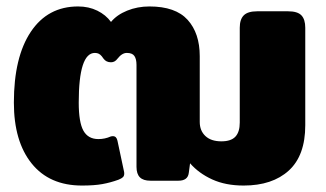

<svg xmlns="http://www.w3.org/2000/svg" viewBox="-20 -560 1009 595"><path d="M23 -242Q23 -383 75.5 -461.5Q128 -540 222 -540Q255 -540 281.5 -527Q308 -514 324 -492Q342 -514 374 -527Q406 -540 443 -540Q524 -540 561.5 -498.5Q599 -457 599 -386V-182Q599 -155 616.5 -138.5Q634 -122 666 -122Q696 -122 709.5 -136.5Q723 -151 723 -180V-474Q723 -500 735.5 -512.5Q748 -525 777 -525H873Q902 -525 914 -512.5Q926 -500 926 -474V-172Q926 -78 875 -31.5Q824 15 735 15Q679 15 637.5 -4Q596 -23 569 -54L565 -24Q562 0 533 0H446Q424 0 413.5 -10.5Q403 -21 403 -43V-359Q403 -377 396.5 -386.5Q390 -396 373 -396Q358 -396 344 -378Q336 -367 324 -367Q309 -367 301 -378Q300 -380 295.5 -385.5Q291 -391 286 -393.5Q281 -396 274 -396Q224 -396 224 -242Q224 -181 238.5 -155Q253 -129 285 -129Q305 -129 323 -137Q326 -138 330 -138Q341 -138 344 -124L364 -30Q365 -27 365 -22Q365 -15 361 -11Q357 -7 347 -3Q322 6 297 10.5Q272 15 234 15Q133 15 78 -53.5Q23 -122 23 -242Z"/></svg>

Font: Mitr SemiBold
Style: Regular
Weight: 600
Designer: Thanarat Vachiruckul
Foundry: Cadson Demak
Version: Version 1.003